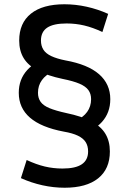

<svg xmlns="http://www.w3.org/2000/svg" viewBox="-20 -760 605 900"><path d="M340 -198Q370 -210 388.5 -235.5Q407 -261 407 -295Q407 -320 394.5 -337.5Q382 -355 353 -367.5Q324 -380 274 -390Q203 -405 157.5 -429Q112 -453 91 -487.5Q70 -522 70 -570Q70 -652 125 -696Q180 -740 282 -740Q334 -740 386 -728.5Q438 -717 487 -695L460 -610Q415 -631 375 -640.5Q335 -650 292 -650Q231 -650 201.5 -630.5Q172 -611 172 -570Q172 -545 183.5 -527Q195 -509 220.5 -497Q246 -485 286 -477Q392 -458 444.5 -412Q497 -366 497 -295Q497 -232 458 -188.5Q419 -145 348 -128ZM283 120Q231 120 179 108.5Q127 97 78 75L105 -10Q150 11 190 20.5Q230 30 273 30Q334 30 363.5 10Q393 -10 393 -50Q393 -76 381.5 -94Q370 -112 345 -124Q320 -136 279 -143Q173 -163 120.5 -208.5Q68 -254 68 -325Q68 -388 107.5 -431.5Q147 -475 217 -492L225 -422Q195 -410 176.5 -384.5Q158 -359 158 -325Q158 -300 170.5 -282.5Q183 -265 212 -253Q241 -241 291 -230Q363 -215 408 -191.5Q453 -168 474 -133Q495 -98 495 -50Q495 32 440 76Q385 120 283 120Z"/></svg>

Font: M PLUS 2 Thin Medium
Style: Regular
Weight: 500
Version: Version 1.001